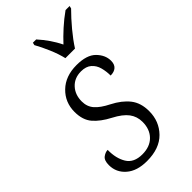

<svg xmlns="http://www.w3.org/2000/svg" viewBox="-240 -831 906 906"><g transform="rotate(-45 212.5 -378.0)"><path d="M166 10Q100 10 62.5 -22.5Q25 -55 25 -104Q25 -136 41 -147.5Q57 -159 72 -159Q71 -103 94 -65.5Q117 -28 173 -28Q224 -28 253 -57.5Q282 -87 282 -136Q282 -172 261.5 -199.5Q241 -227 193 -252Q143 -278 115.5 -310Q88 -342 88 -396Q88 -460 132.5 -503Q177 -546 251 -546Q319 -546 350 -514.5Q381 -483 381 -445Q381 -421 367.5 -409Q354 -397 330 -397Q330 -425 323 -451Q316 -477 297 -493.5Q278 -510 245 -510Q201 -510 174 -481Q147 -452 147 -407Q147 -372 168 -348Q189 -324 233 -302Q284 -276 312 -240.5Q340 -205 340 -150Q340 -82 295 -36Q250 10 166 10ZM237 -606Q229 -641 211.5 -682Q194 -723 177 -753L180 -766H202Q248 -715 276 -658Q301 -685 332.5 -713.5Q364 -742 398 -766H425L422 -753Q389 -720 356.5 -681Q324 -642 301 -606Z"/></g></svg>

Font: Noto Serif SemiCondensed Light
Style: Italic
Weight: 300
Width: 4
Italic angle: -12°
Designer: Monotype Design Team
Foundry: Monotype Imaging Inc.
Version: Version 2.013; ttfautohint (v1.8.4.7-5d5b)